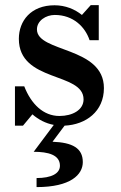

<svg xmlns="http://www.w3.org/2000/svg" viewBox="-20 -490 483 764"><path d="M71.5 10 109 -35C133 -14 162 1 194 7L114 114C171.5 114 218.5 126 218.5 169.5C218.5 200.5 184.5 218.5 125.5 218.5V254.5C261 254.5 309.5 205 309.5 155C309.5 99.5 268.5 77 189 74L237 10C322 6 393.5 -46.5 393.5 -139.5C393.5 -306 127 -280.5 127 -373C127 -407.5 162.5 -430.5 198 -430.5C272 -430.5 319 -382.5 336.5 -330H373V-469.5H341L306 -430.5C277.5 -453.5 240 -469 197 -469C103 -469 55 -407 55 -335.5C55 -161 312.5 -204.5 312.5 -94.5C312.5 -52.5 268.5 -28.5 216.5 -28.5C152.5 -28.5 104 -76 76.5 -146.5H39.5V10Z"/></svg>

Font: Bodoni* 06pt Medium
Style: Regular
Weight: 500
Version: Version 2.3